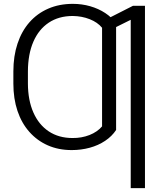

<svg xmlns="http://www.w3.org/2000/svg" viewBox="-20 -757 842 981"><path d="M573.2 -375.5V-92.8Q551.8 -60.5 517.1 -37.4Q482.4 -14.2 438.7 -2.2Q395 9.8 346.2 9.8Q278.8 9.8 224.1 -14.4Q169.4 -38.6 129.9 -83.3Q90.3 -127.9 69.3 -190.4Q48.3 -252.9 48.3 -330.1V-377.4L122.6 -378.4V-330.1Q123 -244.6 150.6 -182.1Q178.2 -119.6 229.2 -85.7Q280.3 -51.8 350.6 -51.8Q397 -51.3 437.3 -67.1Q477.5 -83 501.5 -111.3V-375.5ZM573.2 -637.2V-350.6H501.5V-615.2Q478.5 -643.1 438.5 -658.9Q398.4 -674.8 351.6 -675.3Q280.3 -675.3 229 -641.1Q177.7 -606.9 150.4 -543.7Q123 -480.5 122.6 -392.1V-340.8H48.3V-392.1Q48.3 -470.7 69.6 -534.4Q90.8 -598.1 130.6 -643.3Q170.4 -688.5 226.6 -712.9Q282.7 -737.3 352.1 -737.3Q398.4 -737.3 440.9 -725.1Q483.4 -712.9 517.6 -690.4Q551.8 -668 573.2 -637.2ZM720.7 -727.5V204.1H647.9V-655.8L537.6 -601.1V-665.5L659.7 -727.5Z"/></svg>

Font: Inter Tight Light
Style: Regular
Weight: 300
Designer: Rasmus Andersson
Foundry: rsms
Version: Version 3.004